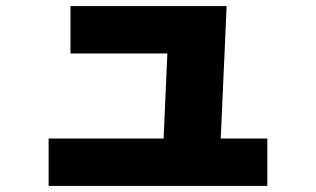

<svg xmlns="http://www.w3.org/2000/svg" viewBox="-20 -596 1040 632"><path d="M515 -59 533 -468 578 -420H212V-576H726L703 -59ZM140 16V-140H860V16Z"/></svg>

Font: M PLUS 2 Thin Black
Style: Regular
Weight: 900
Version: Version 1.001